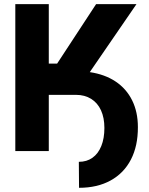

<svg xmlns="http://www.w3.org/2000/svg" viewBox="-20 -727 715 924"><path d="M214.8 0H53.7V-707H214.8V-420.9H254.9L442.4 -707H636.7L412.1 -379.9Q484.9 -369.1 536.6 -334.5Q588.4 -299.8 616 -243.9Q643.6 -188 643.6 -115.2Q644 -24.9 610.1 40.8Q576.2 106.4 512.2 141.6Q448.2 176.8 360.4 176.8L359.4 51.8Q397.5 51.8 425 32.2Q452.6 12.7 467.5 -24.2Q482.4 -61 482.4 -111.3Q482.4 -160.2 466.1 -196Q449.7 -231.9 418.7 -251.2Q387.7 -270.5 345.7 -270.5H214.8Z"/></svg>

Font: Pretendard Std ExtraBold
Style: Regular
Weight: 800
Designer: Base glyphs from Inter by Rasmus Andersson; Hangeul glyphs from Noto Sans CJK(Source Han Sans) by Jang Soo-young and Kan
Foundry: Kil Hyung-jin
Version: Version 1.309